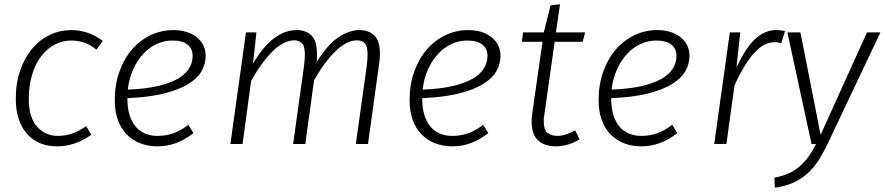

<svg xmlns="http://www.w3.org/2000/svg" viewBox="-20 -675 4147 900"><path d="M432 -442Q405 -465 376 -475Q347 -485 313 -485Q274 -485 238.5 -467Q203 -449 175.5 -414.5Q148 -380 131.5 -328.5Q115 -277 115 -211Q115 -124 154 -81Q193 -38 251 -38Q284 -38 316.5 -48.5Q349 -59 384 -84L408 -43Q331 11 248 11Q204 11 168.5 -3.5Q133 -18 107.5 -46.5Q82 -75 68 -116.5Q54 -158 54 -211Q54 -286 75 -346Q96 -406 132 -448Q168 -490 215 -512Q262 -534 314 -534Q394 -534 462 -483Z M944 -413Q944 -375 924.5 -341Q905 -307 861.5 -280.5Q818 -254 748 -236.5Q678 -219 577 -215Q577 -167 588 -133.5Q599 -100 618 -79Q637 -58 662.5 -48Q688 -38 718 -38Q756 -38 790.5 -49.5Q825 -61 863 -90L887 -51Q808 11 719 11Q674 11 637 -3.5Q600 -18 573.5 -45.5Q547 -73 532.5 -113Q518 -153 518 -205Q518 -279 540 -340Q562 -401 599.5 -444Q637 -487 687 -510.5Q737 -534 792 -534Q860 -534 902 -500.5Q944 -467 944 -413ZM788 -485Q750 -485 715 -469Q680 -453 652 -423Q624 -393 604.5 -350.5Q585 -308 579 -255Q661 -258 719 -271.5Q777 -285 813.5 -306Q850 -327 866.5 -354.5Q883 -382 883 -413Q883 -447 859 -466Q835 -485 788 -485Z M1166 -377Q1192 -421 1218 -451Q1244 -481 1270 -499.5Q1296 -518 1321 -526Q1346 -534 1371 -534Q1415 -534 1440.5 -508Q1466 -482 1466 -421V-403Q1466 -394 1464 -383Q1516 -467 1566.5 -500.5Q1617 -534 1665 -534Q1709 -534 1735 -508.5Q1761 -483 1761 -422Q1761 -412 1760 -400Q1759 -388 1757 -375L1705 0H1648L1699 -365Q1701 -382 1702 -395Q1703 -408 1703 -419Q1703 -460 1689.5 -473Q1676 -486 1653 -486Q1634 -486 1611.5 -476.5Q1589 -467 1563.5 -445Q1538 -423 1510 -387Q1482 -351 1452 -298L1411 0H1354L1405 -365Q1407 -382 1408 -395Q1409 -408 1409 -419Q1409 -460 1395.5 -473Q1382 -486 1359 -486Q1340 -486 1317 -476.5Q1294 -467 1268.5 -444.5Q1243 -422 1215 -385.5Q1187 -349 1157 -295L1117 0H1060L1133 -523H1182Z M2326 -413Q2326 -375 2306.5 -341Q2287 -307 2243.5 -280.5Q2200 -254 2130 -236.5Q2060 -219 1959 -215Q1959 -167 1970 -133.5Q1981 -100 2000 -79Q2019 -58 2044.5 -48Q2070 -38 2100 -38Q2138 -38 2172.5 -49.5Q2207 -61 2245 -90L2269 -51Q2190 11 2101 11Q2056 11 2019 -3.5Q1982 -18 1955.5 -45.5Q1929 -73 1914.5 -113Q1900 -153 1900 -205Q1900 -279 1922 -340Q1944 -401 1981.5 -444Q2019 -487 2069 -510.5Q2119 -534 2174 -534Q2242 -534 2284 -500.5Q2326 -467 2326 -413ZM2170 -485Q2132 -485 2097 -469Q2062 -453 2034 -423Q2006 -393 1986.5 -350.5Q1967 -308 1961 -255Q2043 -258 2101 -271.5Q2159 -285 2195.5 -306Q2232 -327 2248.5 -354.5Q2265 -382 2265 -413Q2265 -447 2241 -466Q2217 -485 2170 -485Z M2432 -523H2529L2561 -650L2605 -655L2586 -523H2723L2711 -479H2580L2531 -133Q2529 -125 2529 -118V-104Q2529 -68 2545.5 -53Q2562 -38 2593 -38Q2613 -38 2633.5 -45Q2654 -52 2676 -64L2697 -22Q2671 -6 2642 2.5Q2613 11 2587 11Q2532 11 2502 -17Q2472 -45 2472 -105Q2472 -123 2475 -144L2523 -479H2426Z M3212 -413Q3212 -375 3192.5 -341Q3173 -307 3129.5 -280.5Q3086 -254 3016 -236.5Q2946 -219 2845 -215Q2845 -167 2856 -133.5Q2867 -100 2886 -79Q2905 -58 2930.5 -48Q2956 -38 2986 -38Q3024 -38 3058.5 -49.5Q3093 -61 3131 -90L3155 -51Q3076 11 2987 11Q2942 11 2905 -3.5Q2868 -18 2841.5 -45.5Q2815 -73 2800.5 -113Q2786 -153 2786 -205Q2786 -279 2808 -340Q2830 -401 2867.5 -444Q2905 -487 2955 -510.5Q3005 -534 3060 -534Q3128 -534 3170 -500.5Q3212 -467 3212 -413ZM3056 -485Q3018 -485 2983 -469Q2948 -453 2920 -423Q2892 -393 2872.5 -350.5Q2853 -308 2847 -255Q2929 -258 2987 -271.5Q3045 -285 3081.5 -306Q3118 -327 3134.5 -354.5Q3151 -382 3151 -413Q3151 -447 3127 -466Q3103 -485 3056 -485Z M3432 -358Q3478 -456 3523 -495Q3568 -534 3616 -534Q3630 -534 3640.5 -532.5Q3651 -531 3660 -529L3642 -473Q3635 -475 3626.5 -476Q3618 -477 3610 -477Q3589 -477 3567.5 -467.5Q3546 -458 3523 -435Q3500 -412 3475 -373Q3450 -334 3423 -275L3385 0H3328L3401 -523H3450Z M3732 -523 3826 -46H3828L4044 -523H4107L3858 2Q3838 44 3816 78Q3794 112 3765 138Q3736 164 3699 181Q3662 198 3612 205L3610 158Q3684 144 3728.5 105Q3773 66 3805 0H3784L3671 -523Z"/></svg>

Font: Glekhifnjqigglhiwekvrgaqftz
Style: Regular
Weight: 300
Italic angle: -8°
Designer: Carrois Corporate & Edenspiekermann
Foundry: Carrois Corporate GbR & Edenspiekermann AG
Version: Version 2.001